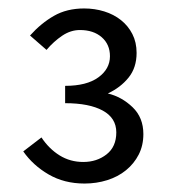

<svg xmlns="http://www.w3.org/2000/svg" viewBox="-20 -817 407 454"><path d="M180 -383Q132 -383 95 -404.5Q58 -426 35 -459L78 -492Q96 -465 121 -449.5Q146 -434 177 -434Q209 -434 232 -452Q255 -470 255 -504Q255 -538 223 -555.5Q191 -573 134 -573V-614Q185 -614 212.5 -634Q240 -654 240 -684Q240 -712 220.5 -729Q201 -746 169 -746Q147 -746 127 -732.5Q107 -719 90 -699L51 -733Q77 -762 107.5 -779.5Q138 -797 179 -797Q204 -797 226.5 -790Q249 -783 266 -769.5Q283 -756 293 -736.5Q303 -717 303 -692Q303 -657 284 -633.5Q265 -610 235 -596Q268 -588 293.5 -563.5Q319 -539 319 -500Q319 -473 308 -451.5Q297 -430 278 -414.5Q259 -399 233.5 -391Q208 -383 180 -383Z"/></svg>

Font: Pinyin1712
Style: Regular
Weight: 400
Version: Version 1